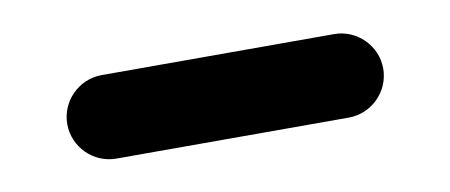

<svg xmlns="http://www.w3.org/2000/svg" viewBox="-28 -391 542 231"><g transform="rotate(-10 242.5 -275.0)"><path d="M101 -224H385C413 -224 436 -247 436 -275C436 -303 413 -326 385 -326H101C73 -326 50 -303 50 -275C50 -247 73 -224 101 -224Z"/></g></svg>

Font: Electronic
Style: UltBlk
Weight: 500
Version: Version 1.011